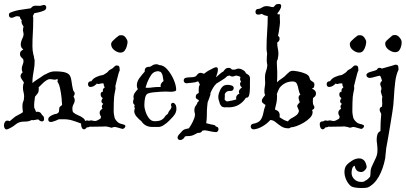

<svg xmlns="http://www.w3.org/2000/svg" viewBox="-34 -644 2051 971"><path d="M6 9Q-4 13 -9 6.5Q-14 0 -14 -10Q-14 -19 -9.5 -26.5Q-5 -34 4 -34Q9 -34 15 -31Q17 -32 31 -44.5Q45 -57 55 -61Q62 -65 69 -68.5Q76 -72 82 -77Q81 -82 81 -86.5Q81 -91 80 -94Q78 -118 83 -129Q88 -140 88 -157Q88 -166 85 -178Q82 -189 82 -201Q82 -207 83 -213Q84 -219 87 -226Q83 -234 76.5 -242.5Q70 -251 70 -260Q70 -269 81 -279Q76 -285 76 -295Q76 -306 80.5 -316.5Q85 -327 85 -336Q85 -339 83 -345Q77 -350 72 -356Q67 -362 67 -371Q67 -380 72 -385Q77 -390 84 -394Q71 -403 71 -418Q71 -433 79.5 -450Q88 -467 84 -480Q82 -488 82 -491Q82 -496 83 -500.5Q84 -505 85 -510Q79 -518 76 -526.5Q73 -535 76 -542Q66 -551 67 -559Q58 -562 53 -562H52Q47 -562 41.5 -559.5Q36 -557 31 -555Q29 -554 25 -554Q11 -554 11 -569Q11 -578 20 -581Q45 -591 70.5 -594.5Q96 -598 121 -602Q130 -612 136 -614Q145 -616 155 -615Q165 -614 173 -615L178 -617Q184 -619 187 -619Q200 -619 200 -606Q200 -593 182 -588Q172 -584 161 -581.5Q150 -579 139 -577Q138 -573 136 -570Q134 -567 132 -563Q134 -559 134 -554Q134 -549 134 -544Q134 -506 132 -476Q130 -446 130 -410Q130 -387 135 -367Q137 -363 137 -361Q138 -358 138 -354.5Q138 -351 139 -348Q141 -344 141 -339Q141 -334 141 -329Q141 -311 137.5 -293Q134 -275 132 -258Q131 -251 130.5 -243Q130 -235 130 -227V-224Q135 -229 150.5 -239.5Q166 -250 173 -254Q179 -258 185 -262.5Q191 -267 198 -269Q221 -283 243 -283Q279 -283 296.5 -277.5Q314 -272 320 -260.5Q326 -249 328 -231Q330 -213 336 -187Q344 -177 344 -171Q344 -165 338 -156Q344 -146 344 -138Q344 -127 338 -117Q332 -107 332 -93Q332 -86 335 -77Q346 -67 361.5 -61Q377 -55 389 -45Q396 -39 396 -32Q396 -25 390 -20.5Q384 -16 374 -20Q351 -29 331 -35Q311 -41 287 -41H264Q256 -37 247 -33.5Q238 -30 230 -28Q228 -27 224 -27Q210 -27 210 -40Q210 -48 217 -54Q233 -66 254 -69Q257 -71 260 -73.5Q263 -76 264 -79Q266 -95 266 -99Q266 -103 280 -113Q280 -123 277.5 -148Q275 -173 269.5 -198Q264 -223 255 -232H258L257 -245Q254 -244 250.5 -242.5Q247 -241 242 -241Q241 -241 231.5 -242.5Q222 -244 220 -244Q211 -244 203 -239Q199 -237 197 -235Q188 -229 179.5 -220Q171 -211 161 -202Q162 -200 162 -197.5Q162 -195 162 -193Q162 -178 155.5 -170.5Q149 -163 143 -155Q141 -141 139.5 -127Q138 -113 139 -100Q141 -95 144 -89Q147 -83 148 -78Q150 -78 151.5 -78.5Q153 -79 155 -79Q171 -79 177 -65L178 -63Q189 -56 189 -43Q189 -30 178 -30Q170 -30 161 -39Q160 -39 159.5 -39.5Q159 -40 159 -40Q153 -40 143.5 -37.5Q134 -35 126 -37Q119 -33 110.5 -31Q102 -29 87 -29Q62 -29 45.5 -15Q29 -1 6 9Z M575 -378Q560 -378 544 -390.5Q528 -403 528 -421Q528 -429 537 -438Q546 -447 552 -452L566 -463Q568 -465 572.5 -465.5Q577 -466 580 -466Q593 -466 602 -453.5Q611 -441 611 -432Q611 -424 607.5 -411Q604 -398 596.5 -388Q589 -378 575 -378ZM585 8Q585 8 579 6Q577 6 574 5Q571 4 568 3Q561 1 555 -0.5Q549 -2 547 -2Q543 -2 537 0Q531 2 529 2Q528 2 525.5 1Q523 0 522 0Q519 -1 516 -2Q513 -3 509 -3Q504 -5 497 -4.5Q490 -4 487 -4L426 -3Q423 -3 422 -4Q414 0 408 0H405Q398 10 391 10Q384 10 380 2Q376 -6 376 -16Q376 -30 390 -30H393Q399 -35 407 -35Q410 -35 416 -33Q422 -35 426 -35Q432 -35 436.5 -33.5Q441 -32 447 -32Q452 -32 460 -36Q468 -40 474 -44L477 -53Q470 -65 470 -74Q470 -86 484 -94Q481 -100 481 -105Q481 -112 488 -119Q479 -124 479 -132Q479 -137 483 -144Q485 -146 486 -148Q475 -153 475 -167Q475 -179 487 -181Q487 -183 486.5 -184Q486 -185 486 -186Q486 -192 489 -196Q492 -200 496 -203Q489 -211 491 -220Q487 -224 478 -222Q477 -222 476 -221.5Q475 -221 473 -221Q467 -219 465 -219L455 -221Q453 -219 453 -218Q442 -208 433.5 -206Q425 -204 425 -204Q411 -204 411 -219Q411 -224 414.5 -228.5Q418 -233 425 -233H428Q436 -247 454 -255Q472 -263 488 -265Q493 -268 498 -271Q503 -274 507 -277Q509 -278 510.5 -280Q512 -282 513 -283L515 -285Q516 -286 516 -286.5Q516 -287 516 -287L524 -292L533 -297Q534 -297 538 -301Q541 -304 546.5 -309Q552 -314 556 -313Q566 -313 568.5 -308Q571 -303 571 -295Q572 -288 571 -286Q570 -285 568.5 -281.5Q567 -278 565 -270Q561 -257 557.5 -241.5Q554 -226 550 -211Q549 -207 550 -202.5Q551 -198 550 -193Q548 -183 546 -173.5Q544 -164 543 -154Q542 -142 541.5 -124.5Q541 -107 541 -93.5Q541 -80 541 -77Q541 -74 542.5 -64Q544 -54 546 -47Q552 -33 567 -22Q569 -21 572 -20Q575 -19 577 -18L589 -15Q593 -14 596.5 -12Q600 -10 600 -7V-6Q600 -1 595 3.5Q590 8 585 8Z M736 -2Q700 -2 681 -31Q668 -41 656.5 -54.5Q645 -68 645 -82Q645 -89 648 -96Q643 -107 647 -111L648 -112Q645 -114 642 -118Q639 -122 639 -129Q639 -139 643 -144L642 -145Q641 -148 641 -154Q641 -165 648.5 -175.5Q656 -186 663 -193Q658 -203 658 -212Q658 -232 672.5 -251Q687 -270 698 -282Q696 -306 720 -306Q727 -306 735.5 -312.5Q744 -319 757 -319Q762 -319 765 -318Q768 -317 771 -315Q793 -315 812.5 -292.5Q832 -270 844.5 -241Q857 -212 857 -190Q856 -184 850 -182.5Q844 -181 836 -180H828Q821 -180 814.5 -180.5Q808 -181 805 -181Q795 -181 777 -180Q759 -179 741 -177Q723 -175 714 -171Q704 -167 700 -150Q696 -133 696 -110Q696 -99 702 -80Q708 -61 719.5 -46Q731 -31 748 -31Q770 -31 781.5 -37Q793 -43 800 -54Q802 -59 809 -63.5Q816 -68 817 -74Q819 -80 825 -87Q831 -94 833 -101Q834 -103 832.5 -106.5Q831 -110 831 -114Q831 -117 833 -120.5Q835 -124 841 -124Q847 -124 852.5 -116.5Q858 -109 858 -95Q858 -92 858 -89Q858 -86 857 -83Q854 -71 851 -68Q850 -65 847 -62Q844 -59 841 -54Q834 -46 821.5 -33.5Q809 -21 794.5 -11.5Q780 -2 768 -2ZM702 -201Q705 -200 708 -200Q711 -200 714 -200Q720 -200 725.5 -200.5Q731 -201 737 -202Q745 -203 752.5 -203.5Q760 -204 765 -204H779Q778 -206 778 -210Q778 -223 793 -234Q791 -245 789 -258Q787 -271 779 -280L770 -283Q767 -283 765 -284Q743 -283 731 -265.5Q719 -248 712 -230Q709 -224 707.5 -217.5Q706 -211 702 -201Z M888 61Q884 64 878 64Q864 64 864 51Q864 46 869 39Q883 24 889 17Q895 10 916 6Q918 6 919 5.5Q920 5 921 5Q927 -3 935 -17Q943 -31 948.5 -46.5Q954 -62 951 -72Q950 -76 949.5 -79.5Q949 -83 949 -86Q949 -101 956.5 -110Q964 -119 965 -127L971 -132Q972 -133 972 -133.5Q972 -134 972 -134Q972 -138 964 -142Q956 -146 956 -153Q956 -164 962 -168.5Q968 -173 971 -174V-194Q971 -199 972 -205Q973 -211 977 -215Q975 -220 973 -224.5Q971 -229 968 -233Q955 -227 940 -226Q925 -225 911 -223H908Q902 -223 898.5 -227.5Q895 -232 895 -237Q895 -242 898 -246Q901 -250 907 -251Q917 -253 935.5 -253.5Q954 -254 960 -262L963 -266Q967 -271 972.5 -274Q978 -277 985 -275L998 -271Q1013 -283 1021 -287Q1029 -291 1048 -301Q1056 -304 1059 -304Q1068 -304 1068 -292Q1068 -283 1064.5 -272Q1061 -261 1058 -253Q1064 -258 1076.5 -269Q1089 -280 1096 -283Q1101 -291 1107 -296Q1113 -301 1123 -301Q1132 -301 1139 -292H1155Q1159 -294 1163 -295.5Q1167 -297 1172 -297Q1183 -297 1195.5 -289.5Q1208 -282 1209 -274Q1214 -270 1219 -267.5Q1224 -265 1227 -260Q1231 -253 1230.5 -246Q1230 -239 1230 -231Q1230 -219 1230 -200.5Q1230 -182 1227 -167Q1224 -152 1216 -150H1210Q1197 -129 1175 -115Q1153 -101 1119 -101Q1116 -101 1115 -102Q1112 -101 1106 -101Q1090 -101 1083.5 -109.5Q1077 -118 1075 -130Q1070 -142 1070 -152Q1070 -167 1076 -180Q1081 -195 1090.5 -205Q1100 -215 1117 -215Q1126 -215 1136 -212Q1148 -209 1148 -198Q1148 -192 1143 -187.5Q1138 -183 1129 -184H1125Q1111 -184 1103 -169V-155Q1103 -153 1102.5 -148.5Q1102 -144 1102 -140Q1108 -132 1115 -131Q1127 -133 1141.5 -136Q1156 -139 1161 -141Q1160 -144 1160 -149Q1160 -163 1177 -171Q1174 -176 1174 -179Q1174 -191 1190 -202Q1180 -208 1180 -219Q1180 -225 1182 -227Q1184 -229 1185 -232Q1180 -238 1180 -244Q1180 -247 1181 -249.5Q1182 -252 1182 -253Q1182 -255 1178 -257Q1174 -259 1160 -262Q1156 -261 1151 -259Q1146 -257 1141 -257Q1133 -257 1128 -262Q1124 -261 1120.5 -260.5Q1117 -260 1114 -258Q1106 -249 1090.5 -240Q1075 -231 1060 -221Q1050 -211 1043 -199Q1036 -187 1030 -173Q1032 -167 1025 -150Q1018 -133 1016 -126Q1013 -101 1012.5 -86Q1012 -71 1012 -57Q1012 -43 1009 -21Q1018 -19 1026.5 -16.5Q1035 -14 1045 -13L1046 -12Q1054 -12 1058 -4Q1071 -3 1071 10Q1071 15 1067 20Q1063 25 1055 24Q1051 24 1036.5 21.5Q1022 19 1005 15Q1001 15 997 15.5Q993 16 989 17Q984 28 971 28H966Q956 33 946.5 38Q937 43 924 44Q914 44 909 44.5Q904 45 902 46Q902 46 900 48Q899 49 897.5 52.5Q896 56 888 61Z M1251 10H1248Q1241 10 1237.5 5.5Q1234 1 1234 -4Q1234 -9 1237 -13Q1240 -17 1246 -18Q1274 -23 1284 -37.5Q1294 -52 1297.5 -71.5Q1301 -91 1308 -110L1309 -113L1303 -117Q1298 -120 1294 -124Q1290 -128 1290 -135Q1290 -141 1296.5 -149.5Q1303 -158 1307 -163V-164Q1303 -169 1303 -182Q1303 -193 1305 -204.5Q1307 -216 1307 -223Q1307 -230 1306.5 -237.5Q1306 -245 1306 -254Q1306 -270 1311.5 -284.5Q1317 -299 1318 -314Q1315 -328 1315 -339Q1315 -347 1315.5 -355.5Q1316 -364 1317 -373Q1314 -387 1314 -399Q1314 -440 1317 -482Q1320 -524 1320 -563Q1303 -565 1290 -574Q1280 -570 1272 -570Q1258 -570 1258 -585Q1258 -590 1261.5 -594.5Q1265 -599 1272 -599Q1281 -599 1291 -606Q1301 -613 1314 -613Q1325 -613 1332 -610.5Q1339 -608 1349 -608Q1356 -615 1360 -619.5Q1364 -624 1377 -624Q1388 -624 1388 -614Q1388 -605 1381 -593.5Q1374 -582 1369 -577Q1369 -576 1369.5 -575Q1370 -574 1370 -572L1382 -571Q1381 -567 1381 -564Q1381 -561 1381 -557Q1381 -550 1381.5 -543.5Q1382 -537 1382 -530Q1382 -527 1380.5 -514Q1379 -501 1376.5 -486Q1374 -471 1372 -462L1374 -461Q1380 -457 1380 -448Q1380 -436 1368 -429Q1368 -412 1371 -399Q1374 -386 1374 -372Q1374 -368 1373.5 -363.5Q1373 -359 1372 -354L1371 -348Q1371 -342 1367 -338Q1367 -336 1366.5 -333Q1366 -330 1366 -326Q1366 -316 1367 -303Q1368 -290 1368 -282Q1368 -270 1368 -256Q1368 -242 1367 -228Q1378 -239 1390.5 -246.5Q1403 -254 1421 -273Q1425 -277 1431 -281.5Q1437 -286 1447 -286Q1455 -286 1474 -282.5Q1493 -279 1510.5 -271.5Q1528 -264 1531 -252Q1533 -241 1539 -236.5Q1545 -232 1550.5 -228.5Q1556 -225 1556 -215Q1556 -213 1555.5 -210.5Q1555 -208 1554 -205V-202Q1551 -201 1548.5 -199Q1546 -197 1544 -196L1545 -195Q1553 -192 1558.5 -186Q1564 -180 1564 -170Q1564 -163 1560 -158Q1556 -153 1550 -149L1549 -148Q1549 -144 1548.5 -139.5Q1548 -135 1548 -130Q1548 -125 1549 -119.5Q1550 -114 1553 -110Q1556 -106 1556 -101Q1556 -93 1545 -88H1544Q1547 -82 1547 -77Q1547 -62 1534 -48.5Q1521 -35 1502.5 -24Q1484 -13 1466 -6.5Q1448 0 1437 0Q1432 5 1425 5Q1403 5 1387.5 -5.5Q1372 -16 1359.5 -26.5Q1347 -37 1333 -37Q1316 -18 1293.5 -5Q1271 8 1251 10ZM1422 -30Q1430 -41 1442 -47Q1454 -53 1464.5 -61Q1475 -69 1478 -83Q1475 -93 1472 -98.5Q1469 -104 1469 -108Q1469 -114 1482 -127Q1480 -133 1478 -139Q1476 -145 1476 -150Q1476 -160 1485 -166Q1478 -177 1475.5 -192.5Q1473 -208 1467.5 -220Q1462 -232 1446 -232Q1406 -232 1380 -200Q1376 -193 1372.5 -185Q1369 -177 1366 -168Q1367 -164 1367 -161Q1367 -158 1367 -154Q1367 -139 1364 -124Q1361 -109 1357 -94V-93L1358 -89Q1372 -85 1377 -76Q1382 -67 1380 -53V-51Q1387 -46 1398.5 -39.5Q1410 -33 1422 -30Z M1782 -378Q1767 -378 1751 -390.5Q1735 -403 1735 -421Q1735 -429 1744 -438Q1753 -447 1759 -452L1773 -463Q1775 -465 1779.5 -465.5Q1784 -466 1787 -466Q1800 -466 1809 -453.5Q1818 -441 1818 -432Q1818 -424 1814.5 -411Q1811 -398 1803.5 -388Q1796 -378 1782 -378ZM1792 8Q1792 8 1786 6Q1784 6 1781 5Q1778 4 1775 3Q1768 1 1762 -0.5Q1756 -2 1754 -2Q1750 -2 1744 0Q1738 2 1736 2Q1735 2 1732.5 1Q1730 0 1729 0Q1726 -1 1723 -2Q1720 -3 1716 -3Q1711 -5 1704 -4.5Q1697 -4 1694 -4L1633 -3Q1630 -3 1629 -4Q1621 0 1615 0H1612Q1605 10 1598 10Q1591 10 1587 2Q1583 -6 1583 -16Q1583 -30 1597 -30H1600Q1606 -35 1614 -35Q1617 -35 1623 -33Q1629 -35 1633 -35Q1639 -35 1643.5 -33.5Q1648 -32 1654 -32Q1659 -32 1667 -36Q1675 -40 1681 -44L1684 -53Q1677 -65 1677 -74Q1677 -86 1691 -94Q1688 -100 1688 -105Q1688 -112 1695 -119Q1686 -124 1686 -132Q1686 -137 1690 -144Q1692 -146 1693 -148Q1682 -153 1682 -167Q1682 -179 1694 -181Q1694 -183 1693.5 -184Q1693 -185 1693 -186Q1693 -192 1696 -196Q1699 -200 1703 -203Q1696 -211 1698 -220Q1694 -224 1685 -222Q1684 -222 1683 -221.5Q1682 -221 1680 -221Q1674 -219 1672 -219L1662 -221Q1660 -219 1660 -218Q1649 -208 1640.5 -206Q1632 -204 1632 -204Q1618 -204 1618 -219Q1618 -224 1621.5 -228.5Q1625 -233 1632 -233H1635Q1643 -247 1661 -255Q1679 -263 1695 -265Q1700 -268 1705 -271Q1710 -274 1714 -277Q1716 -278 1717.5 -280Q1719 -282 1720 -283L1722 -285Q1723 -286 1723 -286.5Q1723 -287 1723 -287L1731 -292L1740 -297Q1741 -297 1745 -301Q1748 -304 1753.5 -309Q1759 -314 1763 -313Q1773 -313 1775.5 -308Q1778 -303 1778 -295Q1779 -288 1778 -286Q1777 -285 1775.5 -281.5Q1774 -278 1772 -270Q1768 -257 1764.5 -241.5Q1761 -226 1757 -211Q1756 -207 1757 -202.5Q1758 -198 1757 -193Q1755 -183 1753 -173.5Q1751 -164 1750 -154Q1749 -142 1748.5 -124.5Q1748 -107 1748 -93.5Q1748 -80 1748 -77Q1748 -74 1749.5 -64Q1751 -54 1753 -47Q1759 -33 1774 -22Q1776 -21 1779 -20Q1782 -19 1784 -18L1796 -15Q1800 -14 1803.5 -12Q1807 -10 1807 -7V-6Q1807 -1 1802 3.5Q1797 8 1792 8Z M1964 -380Q1949 -380 1931.5 -392.5Q1914 -405 1914 -424Q1914 -432 1922.5 -440Q1931 -448 1936 -452Q1944 -459 1948.5 -463Q1953 -467 1964 -467Q1976 -467 1986.5 -454.5Q1997 -442 1997 -433Q1998 -426 1995.5 -413.5Q1993 -401 1986 -390.5Q1979 -380 1964 -380ZM1826 304Q1824 305 1815 306Q1806 307 1795 307Q1779 307 1762.5 304.5Q1746 302 1738 295Q1724 282 1716 263Q1708 244 1708 226Q1708 205 1718 192Q1729 179 1747 168Q1765 157 1782 157Q1796 157 1806 166Q1816 175 1820 197Q1822 205 1812 216Q1802 227 1790 226Q1775 224 1769 216.5Q1763 209 1761.5 201.5Q1760 194 1760 194Q1750 198 1747 209Q1744 220 1744 230Q1744 249 1758 262.5Q1772 276 1793 276Q1797 276 1800.5 275.5Q1804 275 1808 274L1811 271Q1813 270 1816 268.5Q1819 267 1822 265Q1830 259 1838 249Q1840 237 1840 225Q1840 213 1845 201Q1855 178 1861.5 165.5Q1868 153 1871.5 142Q1875 131 1875 114Q1875 108 1874.5 100.5Q1874 93 1873 84Q1872 79 1871.5 73Q1871 67 1871 61Q1871 48 1874.5 36.5Q1878 25 1888 20L1890 19Q1890 -4 1891 -25.5Q1892 -47 1894 -68Q1893 -71 1891.5 -73.5Q1890 -76 1889 -78Q1886 -84 1886 -89Q1886 -101 1898 -105L1899 -121Q1899 -126 1898.5 -131Q1898 -136 1898 -141Q1898 -150 1900 -154L1898 -159Q1890 -182 1892.5 -186Q1895 -190 1895 -197Q1895 -202 1891 -210Q1889 -216 1889 -218Q1889 -228 1897 -234L1898 -235Q1897 -240 1894.5 -247.5Q1892 -255 1889 -260Q1885 -262 1880 -260Q1874 -258 1872 -258Q1864 -256 1855.5 -253.5Q1847 -251 1838 -250H1835Q1828 -250 1823.5 -254.5Q1819 -259 1819 -263Q1819 -272 1830 -277Q1836 -280 1853.5 -284.5Q1871 -289 1873 -293Q1877 -301 1886 -301Q1893 -301 1897 -297L1900 -298Q1923 -304 1944.5 -310.5Q1966 -317 1966 -317Q1976 -317 1978.5 -312Q1981 -307 1981 -300Q1982 -292 1981 -290Q1969 -266 1964.5 -228Q1960 -190 1958 -150.5Q1956 -111 1951 -82Q1947 -54 1941 -19.5Q1935 15 1929.5 48.5Q1924 82 1919 107Q1917 134 1914 157Q1904 209 1882 248.5Q1860 288 1826 304Z"/></svg>

Font: RU Serius
Style: Regular
Weight: 400
Designer: Robert E. Leuschke
Foundry: Robert E. Leuschke
Version: Version 1.011; ttfautohint (v1.8.3)